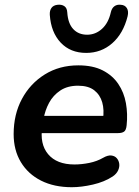

<svg xmlns="http://www.w3.org/2000/svg" viewBox="-20 -772 582 802"><path d="M280 10Q206 10 151.5 -17.5Q97 -45 67 -95Q37 -145 37 -212Q37 -294 71.5 -358.5Q106 -423 167 -461Q228 -499 307 -499Q368 -499 409 -478Q450 -457 474 -421.5Q498 -386 506 -341Q514 -296 509 -249Q507 -228 498 -222Q489 -216 473 -216H137L147 -288H427L410 -273Q416 -313 407 -344.5Q398 -376 373.5 -395Q349 -414 306 -414Q262 -414 232 -394Q202 -374 185 -342.5Q168 -311 162 -275L157 -244Q145 -171 181 -128Q217 -85 291 -85Q321 -85 353 -91.5Q385 -98 411 -113Q430 -124 444.5 -122.5Q459 -121 467.5 -111.5Q476 -102 478 -88.5Q480 -75 473.5 -60.5Q467 -46 451 -35Q416 -12 368 -1Q320 10 280 10ZM340 -551Q274 -551 233.5 -594Q193 -637 188 -710Q187 -728 195 -739Q203 -750 220 -752Q237 -754 248.5 -746.5Q260 -739 261 -720Q264 -674 286 -650.5Q308 -627 344 -627Q379 -627 406 -651.5Q433 -676 443 -721Q447 -738 458 -746Q469 -754 485 -752Q502 -751 510 -738Q518 -725 513 -704Q495 -632 449 -591.5Q403 -551 340 -551Z"/></svg>

Font: Nunito Variable Extra Light
Style: Italic
Weight: 200
Italic angle: -9°
Designer: Vernon Adams
Foundry: Vernon Adams
Version: Version 3.602